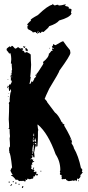

<svg xmlns="http://www.w3.org/2000/svg" viewBox="-20 -919 446 976"><path d="M301.8 -709Q317.9 -685.1 335.9 -664.1L337.9 -650.4Q337.9 -636.7 282.2 -560.5Q282.2 -553.2 230.5 -468.8Q209 -423.8 207 -416Q209 -416 219.7 -402.3H217.8L258.8 -347.7Q277.3 -334 293 -298.8Q295.9 -298.8 299.3 -293Q297.4 -293 297.4 -291Q300.8 -291 308.1 -285.2L305.7 -281.2Q342.8 -219.2 346.7 -195.3L342.3 -193.4Q355.5 -173.3 355.5 -166Q378.9 -126.5 391.6 -64.5Q394 -64.5 398.4 -56.6V-54.7L396 -44.9H400.4V-43Q391.6 -29.3 387.7 -29.3L389.6 -25.4Q389.6 -16.1 377 -7.8Q377 -11.7 372.6 -11.7Q371.1 2 366.2 2Q363.8 -2 363.8 -3.9Q359.9 0 351.1 0V-2Q347.2 0 329.6 2Q314.5 -2.9 314.5 -9.8L303.7 -7.8V-9.8L299.3 -7.8H297.4Q293 -7.8 293 -11.7V-13.7Q293 -15.6 294.9 -15.6L293 -19.5V-29.3Q284.2 -29.3 284.2 -33.2H286.6L284.2 -37.1Q286.6 -41 286.6 -43Q286.6 -44.9 284.2 -44.9L286.6 -54.7Q286.6 -99.1 262.7 -134.8Q224.6 -241.7 172.9 -285.2H170.4Q172.9 -259.8 174.8 -259.8L172.9 -250V-228.5Q172.9 -211.9 170.4 -175.8L166 -173.8H164.1V-193.4Q159.7 -191.4 157.7 -191.4V-187.5H162.1V-177.7Q158.2 -173.3 153.3 -142.6L155.3 -132.8H153.3L155.3 -128.9V-119.1H151.4V-123H148.9V-119.1H144.5L147 -128.9H140.6L142.6 -125V-115.2Q136.2 -115.2 136.2 -109.4V-107.4H138.2V-111.3H142.6V-105.5H144.5V-109.4H148.9L147 -99.6V-97.7L153.3 -101.6V-95.7Q142.6 -95.7 142.6 -85.9H144.5V-82Q138.2 -82 138.2 -80.1Q140.6 -76.2 140.6 -74.2H138.2L140.6 -70.3L138.2 -60.5Q144.5 -60.5 144.5 -56.6L148.9 -58.6Q152.3 -58.6 155.3 -52.7L151.4 -46.9V-44.9H153.3L164.1 -46.9L166 -43V-41H162.1Q166 -36.1 166 -33.2L170.4 -35.2L172.9 -31.2Q172.9 -27.3 168.5 -27.3H164.1V-31.2H159.7Q159.7 -26.4 155.3 -21.5L151.4 -23.4H148.9L151.4 -19.5L147 -13.7Q148.9 -13.7 148.9 -11.7L144.5 -9.8V-11.7Q136.7 -7.8 127.4 -7.8Q122.1 -11.7 121.1 -11.7Q117.7 -3.9 114.7 -3.9H112.3V-7.8H110.4V2Q106 3.9 104 3.9Q104 0 99.6 0Q97.7 0 97.7 2L93.3 0Q90.8 0 90.8 2L86.9 0Q82.5 2 80.1 2Q78.1 2 67.4 -5.9H65.4L61 -3.9Q45.4 -25.4 37.1 -25.4V-29.3H43.9V-31.2Q39.6 -36.1 33.2 -50.8V-52.7L39.6 -66.4H41.5Q33.2 -144.5 26.4 -144.5Q26.4 -146.5 28.8 -146.5L26.4 -150.4V-168Q30.8 -172.9 30.8 -175.8Q30.8 -193.4 28.8 -214.8Q28.8 -216.3 30.8 -226.6Q28.8 -241.7 28.8 -259.8V-263.7H22.5L26.4 -269.5Q26.4 -290 24.4 -312.5Q26.4 -353 26.4 -388.7Q26.4 -390.6 24.4 -394.5Q28.8 -404.3 30.8 -404.3Q30.8 -406.2 28.8 -410.2Q32.2 -455.1 37.1 -455.1Q35.2 -458.5 35.2 -464.8Q30.8 -464.8 30.8 -457H26.4L24.4 -470.7V-476.6Q18.1 -476.6 18.1 -480.5V-482.4H22.5V-478.5H24.4L26.4 -490.2L30.8 -488.3Q33.7 -488.3 39.6 -502V-509.8H35.2V-523.4Q35.2 -527.8 33.2 -531.2Q33.2 -537.1 39.6 -537.1V-541H35.2V-544.9H39.6V-562.5H41.5L39.6 -585.9V-595.7H35.2L37.1 -615.2V-621.1Q37.1 -633.8 33.2 -648.4H30.8L26.4 -646.5Q26.4 -649.4 13.7 -664.1V-669.9Q13.7 -672.9 28.8 -683.6L35.2 -679.7H37.1V-685.5H43.9L56.6 -671.9Q63.5 -671.9 71.8 -679.7L88.9 -668V-671.9H84.5V-675.8Q97.7 -673.8 97.7 -669.9L93.3 -664.1V-662.1Q102.5 -662.1 106 -650.4Q113.3 -654.3 116.7 -654.3Q136.2 -644.5 136.2 -640.6Q136.2 -618.7 138.2 -589.8Q136.2 -546.9 133.8 -529.3Q133.8 -527.3 136.2 -527.3Q133.8 -508.8 129.9 -492.2H133.8Q140.6 -503.9 140.6 -505.9H144.5V-502H147Q147 -505.4 155.3 -519.5Q153.3 -519.5 153.3 -521.5Q159.2 -521.5 164.1 -533.2V-535.2L159.7 -533.2V-537.1Q172.4 -548.3 187.5 -574.2Q200.7 -593.3 200.7 -597.7Q198.2 -601.6 198.2 -603.5Q228.5 -627 228.5 -646.5Q231.4 -646.5 241.2 -660.2Q248 -660.2 248 -664.1L243.7 -666L248 -673.8Q243.7 -681.6 243.7 -685.5L248 -683.6Q249 -695.3 254.4 -695.3Q254.4 -690.4 262.7 -689.5Q295.4 -709 299.3 -709ZM97.7 -683.6H101.6L106 -681.6Q106 -683.6 108.4 -683.6V-681.6Q106 -677.7 106 -675.8H101.6Q101.6 -679.7 97.7 -679.7ZM112.3 -675.8 121.1 -666V-662.1Q121.1 -658.2 116.7 -658.2Q116.7 -660.2 108.4 -664.1L110.4 -668Q108.4 -671.9 108.4 -673.8ZM230.5 -675.8H232.9V-671.9H230.5ZM250 -673.8V-669.9Q254.4 -669.9 254.4 -673.8ZM164.1 -541V-537.1H166V-541ZM39.6 -531.2V-525.4H41.5V-531.2ZM18.1 -515.6H22.5V-513.7H18.1ZM20 -476.6V-470.7Q15.6 -470.7 15.6 -474.6ZM22.5 -445.3H26.4V-443.4H22.5ZM20 -429.7H24.4V-427.7H20ZM151.4 -240.2Q151.4 -235.8 148.9 -232.4Q151.4 -228.5 151.4 -226.6H153.3V-240.2ZM148.9 -220.7V-212.9H151.4V-220.7ZM157.7 -216.8V-212.9H159.7V-216.8ZM335.9 -212.9V-209H337.9V-212.9ZM147 -210.9V-199.2H153.3V-201.2Q148.9 -206.1 148.9 -210.9ZM155.3 -207V-203.1Q156.2 -199.2 159.7 -199.2H164.1Q162.1 -202.1 162.1 -210.9H159.7Q155.3 -210.4 155.3 -207ZM151.4 -191.4V-187.5H153.3V-191.4ZM148.9 -183.6Q144.5 -167.5 144.5 -152.3Q144.5 -150.4 147 -146.5Q144.5 -142.6 144.5 -140.6V-136.7H147L151.4 -156.2H148.9L151.4 -160.2V-183.6ZM153.3 -68.4V-64.5Q153.3 -60.5 148.9 -60.5L147 -64.5ZM185.5 -50.8H189.9V-46.9H185.5ZM377 -2H380.9V2H377ZM47.9 2H50.3V3.9Q50.3 7.8 45.9 7.8L43.9 3.9ZM24.4 3.9H28.8V9.8H24.4ZM58.6 7.8H63V15.6H58.6ZM73.7 15.6H80.1V19.5H73.7ZM37.1 17.6H41.5V19.5Q41.5 22.5 35.2 25.4H33.2V21.5Q37.1 21.5 37.1 17.6ZM93.3 27.3H95.2L99.6 29.3Q96.2 37.1 93.3 37.1L90.8 33.2Q93.3 29.3 93.3 27.3ZM169.4 -746.6V-750.5L175.3 -758.3V-760.3H172.4Q170.4 -750.5 163.6 -750.5Q163.6 -756.3 158.2 -756.3Q152.8 -754.4 146.5 -754.4Q146.5 -759.8 123.5 -770L118.2 -777.8L121.1 -781.7Q118.2 -785.6 118.2 -787.6Q123.5 -787.6 123.5 -791.5Q118.2 -791.5 118.2 -795.4Q132.8 -813 138.2 -813L135.3 -816.9Q135.3 -822.3 172.4 -842.3Q223.6 -891.6 246.6 -895V-898.9H249.5Q249.5 -895 258.3 -891.1Q267.6 -895 275.4 -895Q275.9 -891.1 280.8 -891.1Q290.5 -891.1 312.5 -897L315.4 -893.1Q309.6 -892.6 309.6 -889.2Q329.6 -885.7 329.6 -881.3V-875.5Q343.8 -875 343.8 -869.6Q343.8 -865.7 340.8 -854L343.8 -850.1Q334 -829.6 280.8 -814.9Q268.1 -798.3 229.5 -785.6Q229.5 -779.8 201.2 -756.3Q195.3 -758.3 192.4 -758.3Q188 -750.5 181.2 -750.5L183.6 -754.4V-756.3Q181.6 -756.3 169.4 -746.6Z"/></svg>

Font: Mister Brush
Style: Regular
Weight: 400
Designer: GGBotNet
Foundry: GGBotNet
Version: 1.00